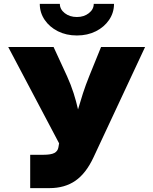

<svg xmlns="http://www.w3.org/2000/svg" viewBox="-20 -970 790 990"><path d="M135.7 0V-171.9H203.6Q242.7 -171.9 260.3 -181.2Q277.8 -190.4 281.2 -210.4L284.7 -231L22.5 -727.5H256.3L325.2 -578.1Q345.7 -533.2 359.6 -489.5Q373.5 -445.8 382.3 -405.8Q393.6 -445.3 407.7 -488.8Q421.9 -532.2 440.4 -578.1L501 -727.5H728L462.4 -159.2Q423.8 -76.2 368.9 -38.1Q314 0 234.9 0ZM376.5 -787.1Q321.8 -787.1 278.6 -808.8Q235.4 -830.6 210.2 -867.7Q185.1 -904.8 185.1 -950.2H288.6Q288.6 -921.9 314 -902.1Q339.4 -882.3 376.5 -882.3Q413.1 -882.3 438.2 -902.1Q463.4 -921.9 463.4 -950.2H567.9Q567.9 -904.8 542.7 -867.7Q517.6 -830.6 474.4 -808.8Q431.2 -787.1 376.5 -787.1Z"/></svg>

Font: Inter Black
Style: Regular
Weight: 900
Designer: Rasmus Andersson
Foundry: rsms
Version: Version 4.000;git-a52131595